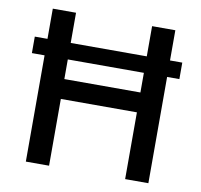

<svg xmlns="http://www.w3.org/2000/svg" viewBox="-79 -790 914 874"><g transform="rotate(10 378.0 -353.5)"><path d="M718.8 -491.2H662.1V0H554.7V-308.6H203.1V0H95.7V-491.2H37.1V-567.4H95.7V-707H203.1V-567.4H554.7V-707H662.1V-567.4H718.8ZM554.7 -400.4V-491.2H203.1V-400.4Z"/></g></svg>

Font: Pretendard Std Medium
Style: Regular
Weight: 500
Designer: Base glyphs from Inter by Rasmus Andersson; Hangeul glyphs from Noto Sans CJK(Source Han Sans) by Jang Soo-young and Kan
Foundry: Kil Hyung-jin
Version: Version 1.309